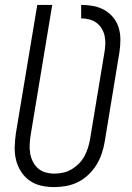

<svg xmlns="http://www.w3.org/2000/svg" viewBox="-20 -755 540 783"><path d="M201 8Q173 8 147 2Q121 -4 100 -19Q79 -34 65 -56.5Q51 -79 45 -104.5Q39 -130 40 -157.5Q41 -185 45 -213L132 -735H193L105 -204Q102 -185 101 -166Q100 -147 103 -129.5Q106 -112 114 -96Q122 -80 135 -68.5Q148 -57 165.5 -52Q183 -47 202 -47Q220 -47 238 -51Q256 -55 272 -64.5Q288 -74 301.5 -87.5Q315 -101 324 -117.5Q333 -134 338.5 -151.5Q344 -169 347 -186Q362 -275 376.5 -364Q391 -453 406 -542Q409 -559 409.5 -576.5Q410 -594 406.5 -609.5Q403 -625 394.5 -639Q386 -653 373 -662.5Q360 -672 344 -676Q328 -680 311 -680V-735Q336 -735 360.5 -730.5Q385 -726 406 -714Q427 -702 442 -683.5Q457 -665 464 -642Q471 -619 471 -593.5Q471 -568 467 -542L407 -177Q403 -153 395 -129Q387 -105 373.5 -83Q360 -61 340.5 -42.5Q321 -24 298 -12.5Q275 -1 250 3.5Q225 8 201 8Z"/></svg>

Font: Iosevka Curly Light Oblique
Style: Regular
Weight: 300
Italic angle: -9°
Monospace: yes
Designer: Belleve Invis
Foundry: Belleve Invis
Version: Version 11.1.0; ttfautohint (v1.8.3)